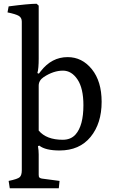

<svg xmlns="http://www.w3.org/2000/svg" viewBox="-20 -792 606 1022"><path d="M32 210 26 171Q75 161 85.5 150.5Q96 140 96 114V-677Q96 -698 80 -707.5Q64 -717 20 -726L26 -758Q133 -772 175 -772L186 -762V-481Q186 -426 179 -403L187 -400L197 -413Q255 -488 340 -488Q417 -488 469 -423.5Q521 -359 521 -250Q521 -135 462 -63Q403 9 297 9Q222 9 189 -17L182 -14Q186 8 186 30V138Q186 145 187 148.5Q188 152 192.5 155Q197 158 206 159L297 171L293 210ZM186 -336V-97Q227 -48 314 -48Q357 -48 382 -76Q424 -123 424 -232Q424 -322 392.5 -369Q361 -416 315 -416Q265 -416 213 -382Q186 -364 186 -336Z"/></svg>

Font: Poly
Style: Regular
Weight: 400
Designer: Jos Nicols Silva Schwarzenberg
Foundry: Jose Nicolas Silva Schwarzenberg
Version: Version 1.001